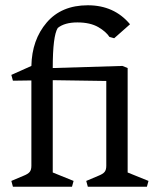

<svg xmlns="http://www.w3.org/2000/svg" viewBox="-20 -708 592 728"><path d="M99 -79V-403L29 -402L23 -424L99 -458Q101 -557 157 -622.5Q213 -688 313 -688Q413 -688 473 -616L413 -563L395 -568Q382 -588 353 -605Q322 -623 273.5 -623Q225 -623 199 -602Q180 -572 180 -450L444 -458L464 -450V-54L543 -22L537 0H313L307 -22L352 -41Q370 -48 376.5 -56Q383 -64 383 -79V-401L180 -404V-54L259 -22L253 0H29L23 -22L68 -41Q86 -48 92.5 -56Q99 -64 99 -79Z"/></svg>

Font: Fenix
Style: Regular
Weight: 400
Designer: Fernando Diaz
Foundry: Fernando Diaz
Version: 004.301